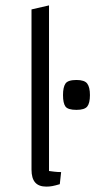

<svg xmlns="http://www.w3.org/2000/svg" viewBox="-20 -685 354 713"><path d="M162 -50Q169 -49 181.5 -47.5Q194 -46 207 -46L202 -1Q185 4 174.5 6Q164 8 152 8Q124 8 110.5 -7.5Q97 -23 97 -55V-650L162 -665ZM214 -332Q214 -361 223 -374.5Q232 -388 264 -388Q294 -388 304 -374.5Q314 -361 314 -332Q314 -302 304 -289.5Q294 -277 264 -277Q232 -277 223 -289.5Q214 -302 214 -332Z"/></svg>

Font: Changa ExtraLight
Style: Regular
Weight: 250
Designer: Eduardo Rodriguez Tunni
Foundry: Eduardo Rodriguez Tunni
Version: Version 3.002; ttfautohint (v1.8.2)